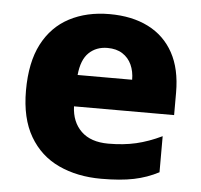

<svg xmlns="http://www.w3.org/2000/svg" viewBox="-45 -606 694 663"><g transform="rotate(5 301.5 -274.5)"><path d="M309 -559Q387 -559 443.5 -530.5Q500 -502 530.5 -446.5Q561 -391 561 -309V-231H214Q216 -177 249 -145Q282 -113 343 -113Q396 -113 439 -123Q482 -133 528 -155V-30Q488 -9 442 0.5Q396 10 329 10Q246 10 181.5 -20Q117 -50 80.5 -112.5Q44 -175 44 -271Q44 -369 77 -432.5Q110 -496 170 -527.5Q230 -559 309 -559ZM312 -442Q273 -442 247.5 -417.5Q222 -393 217 -340H406Q406 -369 395.5 -392Q385 -415 364 -428.5Q343 -442 312 -442Z"/></g></svg>

Font: Noto Sans Armenian ExtraBold
Style: Regular
Weight: 800
Version: Version 2.007